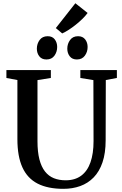

<svg xmlns="http://www.w3.org/2000/svg" viewBox="-20 -1186 772 1214"><path d="M381 8Q282.5 8 218 -25Q153.5 -58 121.8 -127.5Q90 -197 90 -306V-680L20.5 -693V-743H301.5V-693L217 -679.5V-293Q217 -225.5 229.2 -178.2Q241.5 -131 264.5 -101.8Q287.5 -72.5 320.5 -59.2Q353.5 -46 395 -46Q454 -46 493.2 -75Q532.5 -104 552 -159.5Q571.5 -215 571.5 -293.5L570.5 -679.5L488 -693V-743H719V-693L649 -680L648 -299.5Q648 -218 628.2 -159.8Q608.5 -101.5 572.2 -64.2Q536 -27 487.2 -9.5Q438.5 8 381 8ZM273 -810Q244 -810 228.5 -830Q213 -850 213 -878Q213 -909 230.5 -933Q248 -957 281 -957H282Q311 -957 326.2 -937Q341.5 -917 341.5 -889Q341.5 -858 324.2 -834Q307 -810 274 -810ZM465.5 -810Q436.5 -810 421 -830Q405.5 -850 405.5 -878Q405.5 -909 423 -933Q440.5 -957 473 -957H474Q503 -957 518.5 -937Q534 -917 534 -889Q534 -858 516.5 -834Q499 -810 466.5 -810ZM373 -975 333 -1008.5 456.5 -1165.5 534 -1104Q520.5 -1085.5 501 -1066.5Q481.5 -1047.5 459.2 -1029.8Q437 -1012 415 -997.8Q393 -983.5 374 -975Z"/></svg>

Font: Merriweather 36pt SemiBold
Style: Regular
Weight: 600
Version: Version 2.100